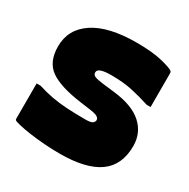

<svg xmlns="http://www.w3.org/2000/svg" viewBox="-138 -695 826 841"><g transform="rotate(30 275.0 -275.0)"><path d="M294 -166Q320 -166 328.5 -172.5Q337 -179 337 -188Q337 -196 328.5 -202.5Q320 -209 294 -213L236 -221Q127 -236 78 -271Q29 -306 29 -384Q29 -471 104 -520.5Q179 -570 320 -570Q402 -570 452.5 -557Q503 -544 510 -536Q513 -533 513 -526V-356H493Q447 -371 401.5 -381Q356 -391 295 -391Q227 -391 227 -367Q227 -354 239 -349Q251 -344 282 -340L342 -333Q438 -322 485.5 -279Q533 -236 533 -170Q533 -73 467.5 -26.5Q402 20 269 20Q231 20 191 17Q151 14 116.5 9Q82 4 59 -1.5Q36 -7 31 -11Q29 -13 29 -18V-196H49Q87 -184 122 -177.5Q157 -171 198 -168.5Q239 -166 294 -166Z"/></g></svg>

Font: Recursive Sn Lnr St XBk
Style: Regular
Weight: 1000
Version: Version 1.079;hotconv 1.0.112;makeotfexe 2.5.65598; ttfautoh